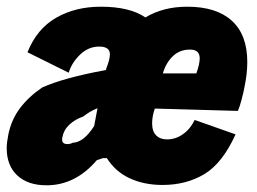

<svg xmlns="http://www.w3.org/2000/svg" viewBox="-32 -542 767 573"><path d="M706 -357Q706 -321 697 -279Q695 -268 689.5 -246.5Q684 -225 678 -211L430 -218Q422 -195 422 -174Q422 -150 434 -138Q446 -126 466 -126Q492 -126 514 -141.5Q536 -157 549 -184L671 -141Q632 -55 578 -22.5Q524 10 453 10Q398 10 355 -10Q312 -30 287 -70H275L257 -64Q193 11 107 11Q51 11 19.5 -18.5Q-12 -48 -12 -100Q-12 -116 -7 -141Q2 -185 27.5 -219Q53 -253 94 -281Q159 -310 284 -333L285 -337Q296 -365 296 -380Q296 -403 264 -403Q232 -403 207 -379Q182 -355 173 -325L50 -386Q78 -456 135.5 -489Q193 -522 269 -522Q355 -522 402 -490Q455 -522 527 -522Q614 -522 660 -480Q706 -438 706 -357ZM454 -323H554Q564 -351 564 -368Q564 -394 535 -394Q504 -394 483.5 -374Q463 -354 454 -323ZM249 -166 259 -219Q236 -210 216 -194Q192 -186 175 -170Q158 -154 154 -132Q150 -112 169 -112Q178 -112 185 -116Q218 -117 249 -166Z"/></svg>

Font: Decalotype Black Italic
Style: Regular
Weight: 900
Italic angle: -12°
Designer: Alfredo Marco Pradil
Foundry: Alfredo Marco Pradil
Version: Version 1.0